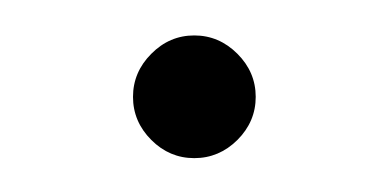

<svg xmlns="http://www.w3.org/2000/svg" viewBox="-20 -76 222 110"><path d="M66.7 4.2Q56.2 -6.3 56.2 -20.5Q56.2 -34.7 66.7 -45.2Q77.1 -55.7 91.3 -55.7Q105.5 -55.7 116 -45.2Q126.5 -34.7 126.5 -20.5Q126.5 -6.3 116 4.2Q105.5 14.6 91.3 14.6Q77.1 14.6 66.7 4.2Z"/></svg>

Font: Spartan MB Light
Style: Regular
Weight: 300
Designer: Matt Bailey, Mirko Velimirovic
Foundry: Matt Bailey
Version: Version 1.005